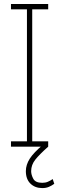

<svg xmlns="http://www.w3.org/2000/svg" viewBox="-20 -731 295 957"><path d="M34.7 0V-26.4H114.3V-684.6H34.7V-710.9H220.2V-684.6H140.6V-26.4H220.2V0ZM190.9 206.5Q154.8 206.5 131.8 184.3Q108.9 162.1 108.9 122.1Q108.9 90.3 128.4 59.8Q147.9 29.3 194.8 -9.8L220.2 0Q176.8 38.6 156 64.7Q135.3 90.8 135.3 122.1Q135.3 140.1 146 160.2Q156.7 180.2 190.9 180.2Q206.5 180.2 218.5 175Q230.5 169.9 242.7 161.6L250.5 185.1Q238.8 193.8 224.1 200.2Q209.5 206.5 190.9 206.5Z"/></svg>

Font: Roboto Slab LO Thin
Style: Regular
Weight: 250
Designer: Google
Version: Version 2.00;September 28, 2018;FontCreator 11.5.0.2427 64-b